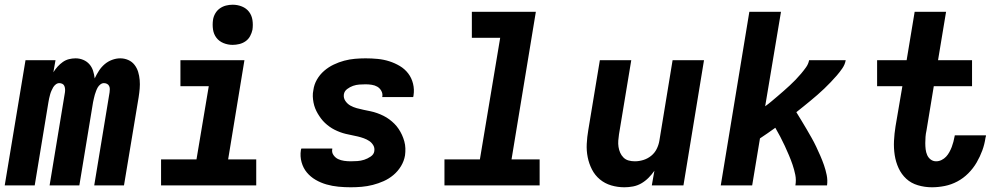

<svg xmlns="http://www.w3.org/2000/svg" viewBox="-29 -785 4249 813"><path d="M-9 0 79 -530H206L197 -479Q205 -492 215 -503Q225 -514 237 -522.5Q249 -531 263 -534.5Q277 -538 291 -538Q308 -538 323.5 -531.5Q339 -525 349.5 -513Q360 -501 365 -485.5Q370 -470 372 -453Q380 -470 390 -485.5Q400 -501 414 -513Q428 -525 445.5 -531.5Q463 -538 480 -538Q498 -538 514 -531Q530 -524 540.5 -510.5Q551 -497 556 -480.5Q561 -464 562.5 -446Q564 -428 562.5 -410Q561 -392 558 -373L496 0H370L435 -394Q436 -401 436 -408Q436 -415 433 -421Q430 -427 424 -430Q418 -433 411 -433Q403 -433 396 -427.5Q389 -422 385 -415Q381 -408 378 -400Q375 -392 372.5 -384Q370 -376 368.5 -368Q367 -360 365 -352L307 0H181L246 -394Q247 -401 246.5 -408Q246 -415 243.5 -421Q241 -427 235 -430Q229 -433 222 -433Q214 -433 207 -427.5Q200 -422 196 -415Q192 -408 188.5 -400Q185 -392 183 -384Q181 -376 179 -368Q177 -360 176 -352L118 0Z M653 0V-110H803L855 -420H735V-530H1006L937 -110H1056V0ZM956 -595Q936 -595 917.5 -602.5Q899 -610 887.5 -625Q876 -640 873 -660Q870 -680 873 -701Q875 -715 882.5 -728Q890 -741 902 -749.5Q914 -758 928 -761.5Q942 -765 956 -765Q977 -765 995.5 -757.5Q1014 -750 1025.5 -735Q1037 -720 1040 -700Q1043 -680 1040 -659Q1037 -645 1030 -632Q1023 -619 1011 -610.5Q999 -602 984.5 -598.5Q970 -595 956 -595Z M1456 8Q1430 8 1404 5.5Q1378 3 1353.5 -4Q1329 -11 1307.5 -23.5Q1286 -36 1270.5 -54.5Q1255 -73 1248 -98Q1241 -123 1245 -149Q1246 -151 1246 -153Q1246 -155 1247 -156H1378Q1378 -156 1378 -155.5Q1378 -155 1378 -154Q1375 -140 1383 -128.5Q1391 -117 1402.5 -111.5Q1414 -106 1428 -104Q1442 -102 1456 -102Q1470 -102 1484.5 -103Q1499 -104 1513 -108.5Q1527 -113 1540.5 -122Q1554 -131 1556 -145Q1556 -145 1556 -145.5Q1556 -146 1556 -146Q1558 -159 1551.5 -170Q1545 -181 1534.5 -188Q1524 -195 1511.5 -199.5Q1499 -204 1486.5 -207Q1474 -210 1461 -212.5Q1448 -215 1435.5 -218Q1423 -221 1411 -225.5Q1399 -230 1388 -235.5Q1377 -241 1366.5 -248.5Q1356 -256 1347 -264.5Q1338 -273 1330.5 -283Q1323 -293 1316.5 -304Q1310 -315 1305.5 -326.5Q1301 -338 1298.5 -351Q1296 -364 1295.5 -377Q1295 -390 1298 -404Q1301 -427 1313 -448Q1325 -469 1343.5 -485Q1362 -501 1384 -511.5Q1406 -522 1428.5 -528Q1451 -534 1474 -536Q1497 -538 1519 -538Q1545 -538 1570.5 -535.5Q1596 -533 1619.5 -525.5Q1643 -518 1664 -505.5Q1685 -493 1699.5 -474Q1714 -455 1720 -430.5Q1726 -406 1722 -381Q1722 -379 1721.5 -377Q1721 -375 1720 -374H1589Q1589 -374 1589 -374.5Q1589 -375 1590 -376Q1592 -389 1585.5 -400.5Q1579 -412 1568.5 -418Q1558 -424 1545 -426Q1532 -428 1519 -428Q1506 -428 1492.5 -427Q1479 -426 1466 -421.5Q1453 -417 1441 -408Q1429 -399 1427 -385Q1425 -370 1433.5 -357.5Q1442 -345 1454.5 -338Q1467 -331 1481.5 -327Q1496 -323 1510.5 -320Q1525 -317 1539.5 -314Q1554 -311 1568 -306Q1582 -301 1595 -294.5Q1608 -288 1619.5 -279.5Q1631 -271 1641 -261Q1651 -251 1659 -239Q1667 -227 1673 -214Q1679 -201 1683 -186.5Q1687 -172 1687.5 -157Q1688 -142 1686 -127Q1682 -103 1669 -81.5Q1656 -60 1637 -44Q1618 -28 1595.5 -18Q1573 -8 1549.5 -2Q1526 4 1502.5 6Q1479 8 1456 8Z M1853 0V-110H2003L2089 -625H1969V-735H2240L2137 -110H2256V0Z M2615 8Q2586 8 2559 0Q2532 -8 2511 -25.5Q2490 -43 2477.5 -67.5Q2465 -92 2459.5 -119.5Q2454 -147 2455.5 -176Q2457 -205 2462 -234L2511 -530H2644L2592 -216Q2590 -203 2589 -189.5Q2588 -176 2590 -163Q2592 -150 2597 -138.5Q2602 -127 2611 -118Q2620 -109 2632.5 -105.5Q2645 -102 2659 -102Q2677 -102 2695 -107.5Q2713 -113 2728 -125Q2743 -137 2751.5 -154Q2760 -171 2763 -189L2819 -530H2952L2865 0H2731L2742 -62Q2731 -46 2717 -32Q2703 -18 2686.5 -8.5Q2670 1 2651.5 4.5Q2633 8 2615 8Z M3023 0 3144 -735H3278L3211 -335Q3225 -345 3238 -356Q3251 -367 3264 -378Q3277 -389 3290 -400.5Q3303 -412 3315.5 -423.5Q3328 -435 3340 -447.5Q3352 -460 3363 -473Q3374 -486 3384 -500Q3394 -514 3397 -530H3552Q3549 -512 3538 -496Q3527 -480 3514.5 -465.5Q3502 -451 3488.5 -437Q3475 -423 3461 -409.5Q3447 -396 3432.5 -383.5Q3418 -371 3403 -358.5Q3388 -346 3373 -334Q3358 -322 3343 -310Q3354 -292 3365 -274Q3376 -256 3386.5 -238Q3397 -220 3407.5 -201.5Q3418 -183 3427 -164Q3436 -145 3444.5 -125.5Q3453 -106 3460 -86Q3467 -66 3471.5 -44Q3476 -22 3473 0H3339Q3343 -23 3338.5 -45Q3334 -67 3327 -87.5Q3320 -108 3311.5 -128Q3303 -148 3294 -167.5Q3285 -187 3275 -206Q3265 -225 3254 -244Q3238 -232 3221.5 -221Q3205 -210 3189 -199L3156 0Z M3917 8Q3887 8 3858 -0.5Q3829 -9 3808.5 -28Q3788 -47 3776 -73Q3764 -99 3759.5 -128.5Q3755 -158 3756.5 -188.5Q3758 -219 3763 -250L3792 -420H3685V-530H3810L3844 -735H3977L3943 -530H4087V-420H3925L3894 -232Q3891 -219 3890 -205.5Q3889 -192 3889 -179Q3889 -166 3890.5 -153Q3892 -140 3897 -128.5Q3902 -117 3912 -109.5Q3922 -102 3935 -102Q3947 -102 3958 -107.5Q3969 -113 3977 -121.5Q3985 -130 3991 -141Q3997 -152 4001 -162.5Q4005 -173 4008 -184.5Q4011 -196 4013 -207Q4013 -208 4013.5 -209.5Q4014 -211 4014 -212H4146Q4146 -210 4145.5 -207Q4145 -204 4144 -202Q4140 -174 4130.5 -148Q4121 -122 4106.5 -97Q4092 -72 4071 -51Q4050 -30 4024.5 -16.5Q3999 -3 3971.5 2.5Q3944 8 3917 8Z"/></svg>

Font: Iosevka Curly XBdExObl
Style: Regular
Weight: 800
Width: 7
Italic angle: -9°
Monospace: yes
Designer: Belleve Invis
Foundry: Belleve Invis
Version: Version 11.1.0; ttfautohint (v1.8.3)